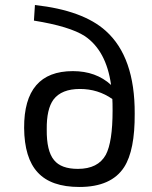

<svg xmlns="http://www.w3.org/2000/svg" viewBox="-20 -731 605 764"><path d="M119 -711Q310 -690 401 -608Q517 -504 516 -279Q517 -133 474 -66Q423 13 296 13Q183 13 130 -45Q77 -102 76 -222Q75 -448 270 -448Q362 -448 422 -393Q403 -529 318 -587Q258 -626 115 -649ZM401 -115Q428 -166 428 -291Q428 -324 427 -337Q370 -377 298 -377Q225 -377 193 -335Q165 -297 166 -216Q165 -130 195 -94Q223 -59 290 -59Q370 -59 401 -115Z"/></svg>

Font: Taylor Sans
Style: Regular
Weight: 400
Italic angle: -8°
Designer: Natanael Gama
Version: Version 1.001 September 8, 2015